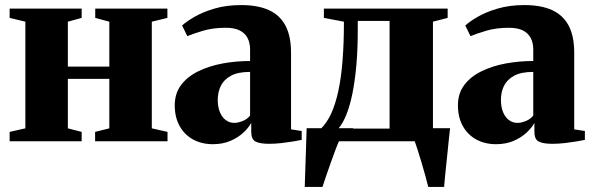

<svg xmlns="http://www.w3.org/2000/svg" viewBox="-20 -557 2338 757"><path d="M18 0V-37L80 -51V-471.5L18 -486.5V-523H302V-486.5L247.5 -471.5V-294.5H411V-471.5L355.5 -486.5V-523H640V-486.5L578.5 -471.5V-51L640.5 -37V0H355V-37L411 -51V-246H247.5V-51L302 -37V0Z M819.5 11.5Q775 11.5 741 -7.2Q707 -26 688 -60.5Q669 -95 669 -141.5Q669 -189 694.2 -222.2Q719.5 -255.5 762.2 -276.2Q805 -297 857.8 -306.8Q910.5 -316.5 966 -316.5V-361.5Q966 -388 956 -407.2Q946 -426.5 925 -437Q904 -447.5 870.5 -447.5Q819 -447.5 779.5 -435.5Q740 -423.5 718.5 -414.5L698 -456.5Q713.5 -471 745.8 -490Q778 -509 825 -523Q872 -537 931 -537Q996.5 -537 1040 -517.2Q1083.5 -497.5 1105.5 -456Q1127.5 -414.5 1127.5 -348.5V-47L1169.5 -40.5V-5.5Q1158.5 -3 1137.5 0.5Q1116.5 4 1091 7Q1065.5 10 1041.5 10Q1005 10 987.8 1.2Q970.5 -7.5 970.5 -38V-72.5Q960.5 -53.5 939.5 -34Q918.5 -14.5 888.2 -1.5Q858 11.5 819.5 11.5ZM904 -72.5Q918.5 -72.5 937 -80Q955.5 -87.5 966 -101.5V-273.5Q918.5 -273.5 890.8 -258.5Q863 -243.5 850.8 -218.8Q838.5 -194 838.5 -163Q838.5 -136 846.8 -115.5Q855 -95 869.8 -83.8Q884.5 -72.5 904 -72.5Z M1227 0V-45L1243.5 -48Q1267.5 -70.5 1284.8 -107.2Q1302 -144 1313.5 -196.2Q1325 -248.5 1330.5 -317.2Q1336 -386 1336 -471.5L1257 -486.5V-523H1745V-486.5L1687 -471.5V0ZM1314 -50H1516V-474.5H1390.5V-435.5Q1390.5 -362 1385 -300Q1379.5 -238 1369.5 -188.5Q1359.5 -139 1345.2 -104Q1331 -69 1314 -50ZM1181.5 180Q1182.5 147.5 1183.8 108.8Q1185 70 1186.5 29Q1188 -12 1189 -51.5H1373L1317.5 -2.5Q1311.5 10 1302.2 34.8Q1293 59.5 1282.8 88.2Q1272.5 117 1264 142Q1255.5 167 1251.5 180ZM1668.5 180Q1664.5 163.5 1657.5 137.8Q1650.5 112 1642.2 84.5Q1634 57 1626.5 33.5Q1619 10 1614.5 -2L1591.5 -51.5H1754.5Q1752.5 -35 1750 -10.8Q1747.5 13.5 1744.8 40.8Q1742 68 1739.2 94.5Q1736.5 121 1734.2 143.5Q1732 166 1731 180Z M1936 11.5Q1891.5 11.5 1857.5 -7.2Q1823.5 -26 1804.5 -60.5Q1785.5 -95 1785.5 -141.5Q1785.5 -189 1810.8 -222.2Q1836 -255.5 1878.8 -276.2Q1921.5 -297 1974.2 -306.8Q2027 -316.5 2082.5 -316.5V-361.5Q2082.5 -388 2072.5 -407.2Q2062.5 -426.5 2041.5 -437Q2020.5 -447.5 1987 -447.5Q1935.5 -447.5 1896 -435.5Q1856.5 -423.5 1835 -414.5L1814.5 -456.5Q1830 -471 1862.2 -490Q1894.5 -509 1941.5 -523Q1988.5 -537 2047.5 -537Q2113 -537 2156.5 -517.2Q2200 -497.5 2222 -456Q2244 -414.5 2244 -348.5V-47L2286 -40.5V-5.5Q2275 -3 2254 0.5Q2233 4 2207.5 7Q2182 10 2158 10Q2121.5 10 2104.2 1.2Q2087 -7.5 2087 -38V-72.5Q2077 -53.5 2056 -34Q2035 -14.5 2004.8 -1.5Q1974.5 11.5 1936 11.5ZM2020.5 -72.5Q2035 -72.5 2053.5 -80Q2072 -87.5 2082.5 -101.5V-273.5Q2035 -273.5 2007.2 -258.5Q1979.5 -243.5 1967.2 -218.8Q1955 -194 1955 -163Q1955 -136 1963.2 -115.5Q1971.5 -95 1986.2 -83.8Q2001 -72.5 2020.5 -72.5Z"/></svg>

Font: Merriweather 96pt Black
Style: Regular
Weight: 900
Version: Version 2.100